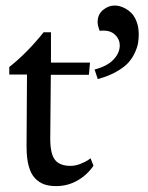

<svg xmlns="http://www.w3.org/2000/svg" viewBox="-20 -645 521 677"><path d="M313.5 -399.9Q358.4 -411.6 380.4 -435.1Q402.3 -458.5 402.3 -484.9Q402.3 -506.3 386.5 -521.7Q370.6 -537.1 345.7 -537.1Q335.9 -537.1 331.5 -536.1Q324.2 -555.2 324.2 -566.9Q324.2 -594.2 343.3 -609.9Q362.3 -625.5 383.8 -625.5Q397.5 -625.5 411.6 -619.9Q425.8 -614.3 439.2 -602.8Q452.6 -591.3 460.9 -570.8Q469.2 -550.3 469.2 -523.9Q469.2 -507.8 466.8 -493.2Q464.4 -478.5 455.3 -458.7Q446.3 -439 431.4 -422.9Q416.5 -406.7 388.9 -391.4Q361.3 -376 324.7 -366.2ZM133.8 -531.2H159.7V-424.3H297.4L293.5 -381.3H159.2L157.2 -159.2V-155.8Q157.2 -102.1 174.1 -81.1Q190.9 -60.1 229 -60.1Q245.1 -60.1 262.7 -66.9Q280.3 -73.7 290 -80.1L299.3 -86.9L309.6 -60.5Q286.6 -27.3 252.4 -8.1Q218.3 11.2 177.7 11.2Q153.8 11.2 135.7 4.9Q117.7 -1.5 103.3 -16.6Q88.9 -31.7 81.3 -59.3Q73.7 -86.9 73.7 -126.5V-141.6L75.2 -382.3H12.7V-408.7Q74.2 -457 133.8 -531.2Z"/></svg>

Font: Neuton
Style: Regular
Weight: 400
Designer: Brian M Zick
Version: Version 1.3